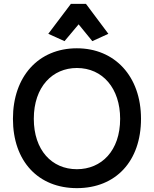

<svg xmlns="http://www.w3.org/2000/svg" viewBox="-20 -962 799 994"><path d="M710 -347C710 -567 574 -712 378 -712C179 -712 47 -566 47 -347C47 -126 179 12 378 12C580 12 710 -128 710 -347ZM378 -610C512 -610 602 -504 602 -347C602 -181 505 -86 378 -86C248 -86 155 -185 155 -347C155 -513 252 -610 378 -610ZM347 -942 230 -787 314 -749 387 -836 458 -749 541 -787 425 -942Z"/></svg>

Font: Mint Spirit No2
Style: Bold
Weight: 700
Designer: HARENDAL Hirwen
Foundry: Arkandis Digital Foundry.
Version: Version 1.004;FFEdit